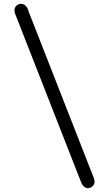

<svg xmlns="http://www.w3.org/2000/svg" viewBox="-20 -768 577 1007"><path d="M56 -714Q56 -728 65.5 -737.5Q75 -747 88 -748Q106 -748 116.5 -735.5Q127 -723 130 -708Q160 -631 282.5 -318.5Q405 -6 471 163Q476 176 476 184Q476 200 464.5 209.5Q453 219 440 219Q428 218 419.5 209.5Q411 201 409 195.5Q407 190 400 174L62 -689Q61 -690 61 -692V-690Q56 -702 56 -714Z"/></svg>

Font: Coval
Style: Medium
Weight: 500
Foundry: Context Ltd
Version: Version 001.000